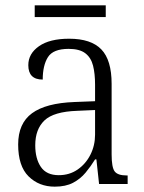

<svg xmlns="http://www.w3.org/2000/svg" viewBox="-20 -689 541 719"><path d="M185 10Q126 10 87 -28.5Q48 -67 48 -148Q48 -227 100 -265Q152 -303 259 -307L336 -310V-372Q336 -413 328.5 -443Q321 -473 299.5 -489.5Q278 -506 237 -506Q179 -506 159.5 -475Q140 -444 140 -391Q86 -391 86 -445Q86 -488 126 -516Q166 -544 239 -544Q321 -544 359.5 -504Q398 -464 398 -375V-111Q398 -62 409.5 -47Q421 -32 454 -32H458V0H351L341 -92H336Q320 -66 300.5 -42.5Q281 -19 253.5 -4.5Q226 10 185 10ZM200 -33Q240 -33 270.5 -54Q301 -75 318.5 -109.5Q336 -144 336 -185V-277L269 -274Q181 -271 146.5 -238Q112 -205 112 -145Q112 -95 133 -64Q154 -33 200 -33ZM110 -625V-669H376V-625Z"/></svg>

Font: Noto Serif Tamil SemiCondensed Light
Style: Regular
Weight: 300
Width: 4
Designer: Indian Type Foundry, Tom Grace, and the Monotype Design Team
Foundry: Monotype Imaging Inc.
Version: Version 2.004; ttfautohint (v1.8.4.7-5d5b)